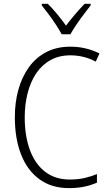

<svg xmlns="http://www.w3.org/2000/svg" viewBox="-20 -967 564 997"><path d="M345.7 -679.7Q286.6 -679.7 241.9 -654.8Q197.3 -629.9 167.7 -585.7Q138.2 -541.5 123.3 -482.9Q108.4 -424.3 108.4 -357.9Q108.4 -260.7 135.5 -187.7Q162.6 -114.7 214.8 -74.7Q267.1 -34.7 342.3 -34.7Q385.3 -34.7 420.4 -43Q455.6 -51.3 483.4 -63V-18.6Q455.1 -5.9 418.9 2Q382.8 9.8 337.9 9.8Q248.5 9.8 185.8 -35.4Q123 -80.6 90.1 -163.3Q57.1 -246.1 57.1 -358.4Q57.1 -435.1 75.4 -501.2Q93.8 -567.4 129.9 -617.7Q166 -668 220 -696.3Q273.9 -724.6 345.7 -724.6Q386.7 -724.6 424.6 -715.6Q462.4 -706.5 496.6 -689.5L477.1 -647Q445.3 -664.1 412.4 -671.9Q379.4 -679.7 345.7 -679.7ZM300.3 -789.1Q288.1 -812 270 -839.4Q252 -866.7 232.4 -893.1Q212.9 -919.4 196.8 -939V-947.3H228Q251.5 -924.8 276.6 -894Q301.8 -863.3 322.8 -834Q345.7 -864.3 369.4 -892.1Q393.1 -919.9 419.4 -947.3H450.7V-939Q434.6 -918.5 414.6 -891.8Q394.5 -865.2 376.2 -838.4Q357.9 -811.5 345.7 -789.1Z"/></svg>

Font: Open Sans SemiCondensed Light
Style: Regular
Weight: 300
Width: 4
Designer: Monotype Design Team
Foundry: Monotype Imaging Inc.
Version: Version 3.000